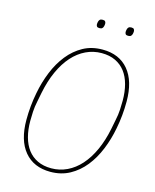

<svg xmlns="http://www.w3.org/2000/svg" viewBox="-128 -955 851 1053"><g transform="rotate(15 297.5 -428.0)"><path d="M260 12Q165 12 112.5 -51Q60 -114 60 -230Q60 -308 75 -385Q87 -449 111 -508Q135 -567 171 -612Q207 -657 255 -683.5Q303 -710 365 -710Q460 -710 512.5 -647Q565 -584 565 -468Q565 -389 550 -313Q538 -249 514 -190Q490 -131 454 -86Q418 -41 369.5 -14.5Q321 12 260 12ZM260 -8Q307 -8 349 -28Q391 -48 425 -86Q459 -124 484 -179Q509 -234 523 -304L533 -355Q540 -387 541.5 -416.5Q543 -446 543 -468Q543 -518 532 -559Q521 -600 499 -629Q477 -658 443.5 -674Q410 -690 365 -690Q318 -690 276 -670Q234 -650 200 -612Q166 -574 141 -519Q116 -464 102 -394L92 -343Q85 -311 83.5 -281.5Q82 -252 82 -230Q82 -180 93 -139Q104 -98 126 -69Q148 -40 181.5 -24Q215 -8 260 -8ZM316 -819Q305 -819 301.5 -824.5Q298 -830 298 -836Q298 -843 300 -851Q302 -859 307 -863.5Q312 -868 323 -868Q334 -868 337.5 -862.5Q341 -857 341 -851Q341 -844 339 -836Q337 -828 332 -823.5Q327 -819 316 -819ZM479 -819Q468 -819 464.5 -824.5Q461 -830 461 -836Q461 -843 463 -851Q465 -859 470 -863.5Q475 -868 486 -868Q497 -868 500.5 -862.5Q504 -857 504 -851Q504 -844 502 -836Q500 -828 495 -823.5Q490 -819 479 -819Z"/></g></svg>

Font: IBM Plex Sans Condensed Thin
Style: Italic
Weight: 100
Width: 3
Italic angle: -11°
Designer: Mike Abbink, Paul van der Laan, Pieter van Rosmalen
Foundry: Bold Monday
Version: Version 1.3